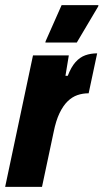

<svg xmlns="http://www.w3.org/2000/svg" viewBox="-38 -725 402 745"><path d="M-18 0 90 -510H229L216 -431H225Q238 -465 255 -484Q272 -503 293 -510.5Q314 -518 339 -518L306 -363Q283 -363 262.5 -356Q242 -349 224.5 -332Q207 -315 193 -286Q179 -257 170 -212L125 0ZM138 -560 139 -565 201 -705H344L343 -700L260 -560Z"/></svg>

Font: Saira Condensed Black
Style: Italic
Weight: 900
Width: 3
Italic angle: -12°
Designer: Hector Gatti with collaboration of the Omnibus-Type team
Foundry: Omnibus-Type
Version: Version 1.101